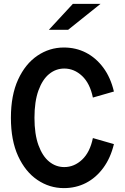

<svg xmlns="http://www.w3.org/2000/svg" viewBox="-20 -955 640 986"><path d="M308 11Q234 11 172 -31Q110 -73 73 -153.5Q36 -234 36 -350Q36 -466 73 -546.5Q110 -627 172 -669Q234 -711 308 -711Q370 -711 421.5 -684.5Q473 -658 510.5 -607.5Q548 -557 565 -485L457 -454Q442 -527 401.5 -565Q361 -603 310 -603Q267 -603 232.5 -575Q198 -547 177.5 -490.5Q157 -434 157 -350Q157 -266 177.5 -209.5Q198 -153 232.5 -125Q267 -97 310 -97Q361 -97 401.5 -135Q442 -173 457 -246L565 -215Q548 -144 510.5 -93Q473 -42 421.5 -15.5Q370 11 308 11ZM231 -802 354 -935H496L330 -802Z"/></svg>

Font: Red Hat Mono SemiBold
Style: Regular
Weight: 600
Monospace: yes
Designer: Pentagram, MCKL
Foundry: Pentagram, MCKL
Version: Version 1.023